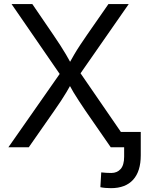

<svg xmlns="http://www.w3.org/2000/svg" viewBox="-20 -748 736 975"><path d="M22.5 0 306.6 -406.2V-338.4L38.6 -727.5H144L250 -572.3Q271 -541.5 286.1 -518.1Q301.3 -494.6 314.7 -471.9Q328.1 -449.2 343.8 -420.4H328.1Q343.8 -448.7 357.2 -471.7Q370.6 -494.6 386.2 -518.1Q401.9 -541.5 422.9 -572.3L530.8 -727.5H633.8L365.7 -342.3V-409.7L647.5 0H542.5L414.1 -185.5Q395.5 -213.4 381.1 -235.1Q366.7 -256.8 353.5 -278.8Q340.3 -300.8 325.7 -328.1H345.2Q330.6 -301.8 317.4 -279.8Q304.2 -257.8 289.6 -235.6Q274.9 -213.4 255.4 -185.5L126 0ZM543.5 207.5Q529.3 207.5 515.4 206.3Q501.5 205.1 489.7 202.6L494.1 127.4Q506.8 128.9 519.8 129.6Q532.7 130.4 544.9 130.4Q574.7 130.4 592.5 110.4Q610.4 90.3 610.4 47.9V0H573.2V-78.1H694.8V40.5Q694.8 122.1 656 164.8Q617.2 207.5 543.5 207.5Z"/></svg>

Font: Inter 20pt
Style: Regular
Weight: 400
Version: Version 4.001;git-66647c0bb